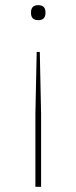

<svg xmlns="http://www.w3.org/2000/svg" viewBox="-20 -531 296 743"><path d="M128 -453Q100 -453 100 -481V-483Q100 -511 128 -511Q156 -511 156 -483V-481Q156 -453 128 -453ZM117 -91 122 -330H134L139 -91V192H117Z"/></svg>

Font: IBM Plex Serif Thin
Style: Regular
Weight: 100
Designer: Mike Abbink, Paul van der Laan, Pieter van Rosmalen
Foundry: Bold Monday
Version: Version 3.001